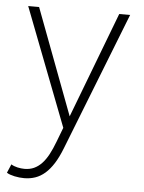

<svg xmlns="http://www.w3.org/2000/svg" viewBox="-51 -554 589 788"><g transform="rotate(5 243.0 -159.5)"><path d="M21 141.1Q31.7 147.9 47.1 151.4Q62.5 154.8 76.2 154.8Q97.7 154.8 115 147Q132.3 139.2 147 123.8Q161.6 108.4 174.1 85.2Q186.5 62 198.2 30.8L220.2 -26.9L33.2 -512.2H78.1L242.2 -76.2L408.2 -512.2H453.1L230 56.2Q215.3 93.8 199 119.6Q182.6 145.5 163.8 161.9Q145 178.2 123.8 185.5Q102.5 192.9 78.1 192.9Q68.8 192.9 58.6 191.9Q48.3 190.9 38.3 188.7Q28.3 186.5 20 183.6Q11.7 180.7 5.9 176.8Z"/></g></svg>

Font: Clear Sans Thin
Style: Regular
Weight: 250
Foundry: Intel Corporation
Version: Version 1.00